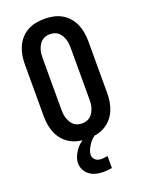

<svg xmlns="http://www.w3.org/2000/svg" viewBox="-176 -825 852 1131"><g transform="rotate(-20 250.0 -259.5)"><path d="M250 8Q222 8 194.5 2.5Q167 -3 143 -16.5Q119 -30 100.5 -51Q82 -72 71 -97.5Q60 -123 55.5 -150Q51 -177 51 -205V-530Q51 -558 55.5 -585Q60 -612 71 -637.5Q82 -663 100.5 -684Q119 -705 143 -718.5Q167 -732 194.5 -737.5Q222 -743 250 -743Q278 -743 305.5 -737.5Q333 -732 357 -718.5Q381 -705 399.5 -684Q418 -663 429 -637.5Q440 -612 444.5 -585Q449 -558 449 -530V-205Q449 -177 444.5 -150Q440 -123 429 -97.5Q418 -72 399.5 -51Q381 -30 357 -16.5Q333 -3 305.5 2.5Q278 8 250 8ZM250 -88Q264 -88 277.5 -92Q291 -96 301.5 -105Q312 -114 319 -126Q326 -138 330.5 -151Q335 -164 336.5 -177.5Q338 -191 338 -205V-530Q338 -544 336.5 -557.5Q335 -571 330.5 -584Q326 -597 319 -609Q312 -621 301.5 -630Q291 -639 277.5 -643Q264 -647 250 -647Q236 -647 222.5 -643Q209 -639 198.5 -630Q188 -621 181 -609Q174 -597 169.5 -584Q165 -571 163.5 -557.5Q162 -544 162 -530V-205Q162 -191 163.5 -177.5Q165 -164 169.5 -151Q174 -138 181 -126Q188 -114 198.5 -105Q209 -96 222.5 -92Q236 -88 250 -88ZM272 224Q249 224 227 219Q205 214 186.5 201.5Q168 189 157 168.5Q146 148 146 126Q146 105 154 85Q162 65 174 48Q186 31 202 17.5Q218 4 237 -7L238 -8H301V0Q287 8 275.5 19.5Q264 31 255.5 44.5Q247 58 240 73Q233 88 233 105Q233 114 237.5 123Q242 132 250 138Q258 144 268 146Q278 148 287 148Q297 148 306 146.5Q315 145 324 144V219Q311 221 298 222.5Q285 224 272 224Z"/></g></svg>

Font: Iosevka Algr
Style: Bold
Weight: 700
Monospace: yes
Designer: Belleve Invis
Foundry: Belleve Invis
Version: Version 26.0.2; ttfautohint (v1.8.3)